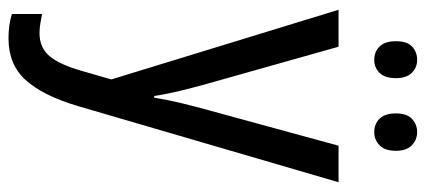

<svg xmlns="http://www.w3.org/2000/svg" viewBox="-295 -467 1002 452"><g transform="rotate(90 206.0 -241.0)"><path d="M3 -537H90L176 -232Q185 -200 193 -167.5Q201 -135 206 -103H210Q214 -130 222 -163.5Q230 -197 240 -233L323 -537H409L229 79Q205 159 168.5 199.5Q132 240 70 240Q54 240 40 238Q26 236 13 232V161Q23 163 35 165Q47 167 58 167Q92 167 112 143.5Q132 120 147 67L167 -2ZM77 -672Q77 -698 89.5 -710Q102 -722 121 -722Q139 -722 151.5 -709.5Q164 -697 164 -672Q164 -646 151.5 -633.5Q139 -621 121 -621Q102 -621 89.5 -633.5Q77 -646 77 -672ZM247 -672Q247 -698 260 -710Q273 -722 291 -722Q309 -722 322 -709.5Q335 -697 335 -672Q335 -646 322 -633.5Q309 -621 291 -621Q272 -621 259.5 -633.5Q247 -646 247 -672Z"/></g></svg>

Font: Noto Sans Thai Looped Condensed
Style: Regular
Weight: 400
Width: 3
Designer: Sasikarn Vongin, Ben Mitchell
Foundry: The Fontpad Ltd
Version: Version 1.001; ttfautohint (v1.8.4.7-5d5b)